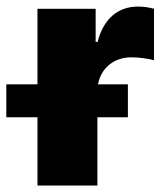

<svg xmlns="http://www.w3.org/2000/svg" viewBox="-63 -573 511 593"><path d="M52.7 0H237.8V-210.9H332V-312.5H239.7C249 -363.3 289.6 -396 342.3 -396C362.3 -396 394.5 -392.6 412.6 -386.7V-545.9C397.5 -550.3 379.9 -552.7 363.3 -552.7C304.2 -552.7 257.8 -518.6 238.3 -443.4H232.4V-545.9H52.7V-312.5H-43.5V-210.9H52.7Z"/></svg>

Font: Raveo ExtraBold
Style: Regular
Weight: 800
Designer: Jakub Foglar, Rasmus Andersson (Inter)
Foundry: Jakubfoglar.com
Version: Version 1.100;Glyphs 3.2.3 (3260)